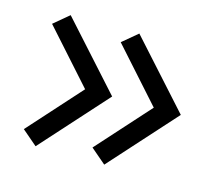

<svg xmlns="http://www.w3.org/2000/svg" viewBox="-70 -557 682 597"><g transform="rotate(15 271.0 -259.0)"><path d="M40 -48ZM40 -90 192 -259 40 -429 89 -470 279 -259 89 -48ZM261 -90 413 -259 261 -429 310 -470 500 -259 310 -48Z"/></g></svg>

Font: Martel Sans Light
Style: Regular
Weight: 300
Designer: Dan Reynolds and Mathieu Réguer
Foundry: Dan Reynolds and Mathieu Réguer
Version: Version 1.002; ttfautohint (v1.1) -l 5 -r 5 -G 72 -x 0 -D la